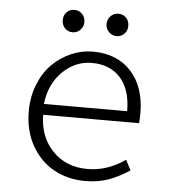

<svg xmlns="http://www.w3.org/2000/svg" viewBox="-51 -733 702 793"><g transform="rotate(5 300.0 -337.0)"><path d="M226.1 -594.2Q206.5 -594.2 193.8 -607.7Q181.2 -621.1 181.2 -640.1Q181.2 -660.6 193.6 -673.8Q206.1 -687 226.1 -687Q245.1 -687 258.1 -673.6Q271 -660.2 271 -640.1Q271 -621.6 257.8 -607.9Q244.6 -594.2 226.1 -594.2ZM408.2 -594.2Q389.6 -594.2 376.2 -607.9Q362.8 -621.6 362.8 -640.1Q362.8 -660.2 376 -673.6Q389.2 -687 408.2 -687Q428.2 -687 440.7 -673.8Q453.1 -660.6 453.1 -640.1Q453.1 -621.1 440.4 -607.7Q427.7 -594.2 408.2 -594.2ZM330.1 13.2Q259.3 13.2 201.7 -18.3Q144 -49.8 109.1 -111.3Q74.2 -172.9 74.2 -253.9Q74.2 -314 94.7 -365.2Q115.2 -416.5 149.2 -450.2Q183.1 -483.9 226.6 -502.9Q270 -522 316.9 -522Q417.5 -522 475.8 -458.3Q534.2 -394.5 534.2 -285.2Q534.2 -257.3 532.2 -244.1H134.8Q135.7 -152.3 191.7 -94.7Q247.6 -37.1 335.9 -37.1Q418.5 -37.1 492.2 -88.9L514.2 -46.9Q472.7 -19 429.4 -2.9Q386.2 13.2 330.1 13.2ZM133.8 -289.1H479Q479 -378.4 435.8 -426.8Q392.6 -475.1 316.9 -475.1Q248.5 -475.1 196 -424.1Q143.6 -373 133.8 -289.1Z"/></g></svg>

Font: Office Code Pro D Light
Style: Regular
Weight: 300
Designer: Nathan Rutzky & Paul D. Hunt
Foundry: Adobe Systems Incorporated
Version: Version 1.004;PS 001.004;hotconv 1.0.70;makeotf.lib2.5.58329